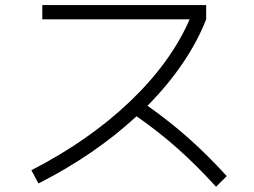

<svg xmlns="http://www.w3.org/2000/svg" viewBox="-20 -713 978 738"><path d="M709 -638.7H142.6V-693.4H772.5V-638.7Q738.8 -552.7 681.6 -468.8Q624.5 -384.8 546.9 -306.6Q631.8 -246.6 705.1 -181.6Q778.3 -116.7 851.6 -36.1L810.5 4.9Q735.4 -77.6 662.6 -142.3Q589.8 -207 504.9 -266.1Q344.2 -117.7 127.9 -7.8L100.6 -58.6Q321.8 -172.4 479.2 -322.5Q636.7 -472.7 709 -638.7Z"/></svg>

Font: Pretendard JP Light
Style: Regular
Weight: 300
Designer: Base glyphs from Inter by Rasmus Andersson; Hangeul glyphs from Noto Sans CJK(Source Han Sans) by Jang Soo-young and Kan
Foundry: Kil Hyung-jin
Version: Version 1.309